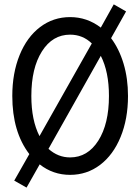

<svg xmlns="http://www.w3.org/2000/svg" viewBox="-20 -788 640 876"><path d="M44.9 36.1 113.8 -85Q36.1 -186.5 36.1 -350.1Q36.1 -454.6 69.6 -536.9Q103 -619.1 163.1 -664.6Q223.1 -710 299.8 -710Q377.4 -710 439.9 -662.1L499 -768.1L555.2 -735.8L486.8 -613.8Q523.4 -565.4 543.7 -497.8Q564 -430.2 564 -350.1Q564 -245.6 530.3 -163.3Q496.6 -81.1 436.5 -35.6Q376.5 9.8 299.8 9.8Q221.7 9.8 161.1 -38.1L101.1 67.9ZM123 -350.1Q123 -239.7 160.2 -167L398.9 -589.8Q357.4 -629.9 299.8 -629.9Q219.7 -629.9 171.4 -553.7Q123 -477.5 123 -350.1ZM299.8 -69.8Q379.9 -69.8 428.5 -146.2Q477.1 -222.7 477.1 -350.1Q477.1 -460.4 439.9 -533.2L201.2 -108.9Q244.6 -69.8 299.8 -69.8Z"/></svg>

Font: CommitMono
Style: Regular
Weight: 400
Monospace: yes
Designer: Eigil Nikolajsen
Foundry: Eigil Nikolajsen
Version: Version 1.143